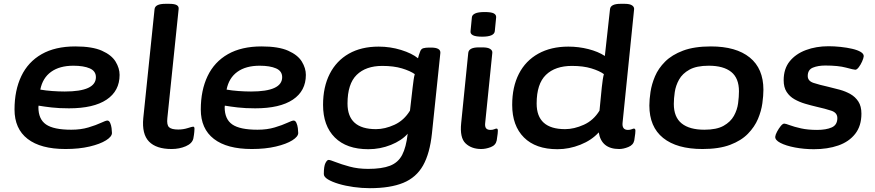

<svg xmlns="http://www.w3.org/2000/svg" viewBox="-20 -773 4579 1005"><path d="M323 7Q193 7 124.5 -46Q56 -99 56 -200Q56 -300 91.5 -374.5Q127 -449 198 -489.5Q269 -530 374 -530Q463 -530 513.5 -507.5Q564 -485 585 -450.5Q606 -416 606 -381Q606 -297 538 -251.5Q470 -206 341 -206Q289 -206 250 -210.5Q211 -215 182 -220Q181 -217 181 -212Q181 -149 221 -121.5Q261 -94 353 -94Q403 -94 443 -106Q483 -118 508.5 -130Q534 -142 542 -142Q551 -142 556.5 -130Q562 -118 564 -102.5Q566 -87 566 -77Q566 -58 535 -38.5Q504 -19 449 -6Q394 7 323 7ZM319 -294Q482 -294 482 -369Q482 -401 450 -415Q418 -429 364 -429Q292 -429 247.5 -397Q203 -365 191 -304Q219 -299 253.5 -296.5Q288 -294 319 -294Z M878 7Q798 7 760 -32Q722 -71 730 -155L789 -725Q792 -753 846 -753H866Q894 -753 905.5 -746Q917 -739 915 -725L856 -155Q852 -119 865 -107Q878 -95 913 -95Q939 -95 962.5 -102.5Q986 -110 991 -110Q998 -110 998 -99Q998 -96 997 -82.5Q996 -69 992 -48Q986 -22 952.5 -7.5Q919 7 878 7Z M1298 7Q1168 7 1099.5 -46Q1031 -99 1031 -200Q1031 -300 1066.5 -374.5Q1102 -449 1173 -489.5Q1244 -530 1349 -530Q1438 -530 1488.5 -507.5Q1539 -485 1560 -450.5Q1581 -416 1581 -381Q1581 -297 1513 -251.5Q1445 -206 1316 -206Q1264 -206 1225 -210.5Q1186 -215 1157 -220Q1156 -217 1156 -212Q1156 -149 1196 -121.5Q1236 -94 1328 -94Q1378 -94 1418 -106Q1458 -118 1483.5 -130Q1509 -142 1517 -142Q1526 -142 1531.5 -130Q1537 -118 1539 -102.5Q1541 -87 1541 -77Q1541 -58 1510 -38.5Q1479 -19 1424 -6Q1369 7 1298 7ZM1294 -294Q1457 -294 1457 -369Q1457 -401 1425 -415Q1393 -429 1339 -429Q1267 -429 1222.5 -397Q1178 -365 1166 -304Q1194 -299 1228.5 -296.5Q1263 -294 1294 -294Z M1916 212Q1874 212 1831 206Q1788 200 1753 189.5Q1718 179 1696.5 166Q1675 153 1675 138Q1675 97 1683.5 80.5Q1692 64 1700 64Q1708 64 1737 75.5Q1766 87 1810 99Q1854 111 1907 111Q1979 111 2021.5 94.5Q2064 78 2085 38Q2106 -2 2114 -73Q2082 -37 2026 -14.5Q1970 8 1908 8Q1794 8 1732.5 -53.5Q1671 -115 1671 -224Q1671 -318 1706 -386.5Q1741 -455 1806 -492Q1871 -529 1962 -529Q2023 -529 2079.5 -511.5Q2136 -494 2168 -468Q2172 -485 2178 -500Q2183 -517 2195.5 -520.5Q2208 -524 2226 -524H2236Q2287 -524 2285 -496L2241 -75Q2230 30 2194.5 93Q2159 156 2091 184Q2023 212 1916 212ZM1948 -97Q1995 -97 2045 -120Q2095 -143 2126 -194L2140 -316Q2143 -340 2145 -355Q2147 -370 2151 -385Q2127 -402 2084 -415Q2041 -428 1981 -428Q1895 -428 1847 -381Q1799 -334 1799 -231Q1799 -97 1948 -97Z M2499 7Q2448 7 2417 -22.5Q2386 -52 2394 -129L2431 -496Q2434 -525 2486 -525H2506Q2533 -525 2545.5 -517Q2558 -509 2557 -497L2520 -133Q2517 -111 2524 -102Q2531 -93 2547 -93Q2559 -93 2567 -96.5Q2575 -100 2579 -100Q2586 -100 2586 -89Q2586 -86 2585 -73.5Q2584 -61 2580 -38Q2575 -13 2549 -3Q2523 7 2499 7ZM2504 -581Q2470 -581 2455.5 -588.5Q2441 -596 2443 -610L2450 -682Q2451 -695 2467 -702.5Q2483 -710 2517 -710Q2551 -710 2564.5 -703Q2578 -696 2577 -682L2570 -610Q2567 -581 2504 -581Z M2898 8Q2784 8 2722.5 -53.5Q2661 -115 2661 -224Q2661 -318 2696 -386.5Q2731 -455 2797.5 -492Q2864 -529 2955 -529Q3009 -529 3060 -516Q3111 -503 3146 -480L3173 -725Q3176 -753 3228 -753H3250Q3277 -753 3289 -744.5Q3301 -736 3299 -723L3239 -133Q3234 -93 3267 -93Q3278 -93 3286.5 -96.5Q3295 -100 3298 -100Q3306 -100 3306 -89Q3306 -86 3305 -73.5Q3304 -61 3300 -38Q3295 -14 3269 -3.5Q3243 7 3221 7Q3128 7 3114 -80Q3077 -39 3018 -15.5Q2959 8 2898 8ZM2938 -97Q2985 -97 3036 -120Q3087 -143 3118 -194L3130 -316Q3135 -364 3141 -385Q3118 -402 3075.5 -415Q3033 -428 2974 -428Q2886 -428 2837.5 -381Q2789 -334 2789 -231Q2789 -97 2938 -97Z M3657 7Q3523 7 3451 -51Q3379 -109 3379 -221Q3379 -252 3385 -292Q3391 -332 3408.5 -373.5Q3426 -415 3461.5 -450.5Q3497 -486 3555.5 -508Q3614 -530 3701 -530Q3833 -530 3904.5 -472Q3976 -414 3976 -303Q3976 -273 3970.5 -232.5Q3965 -192 3947.5 -150.5Q3930 -109 3895 -73Q3860 -37 3802 -15Q3744 7 3657 7ZM3667 -94Q3731 -94 3767.5 -114.5Q3804 -135 3821.5 -166.5Q3839 -198 3843.5 -232.5Q3848 -267 3848 -295Q3848 -364 3807.5 -396.5Q3767 -429 3690 -429Q3626 -429 3589 -408.5Q3552 -388 3534.5 -356.5Q3517 -325 3512 -291Q3507 -257 3507 -229Q3507 -160 3548 -127Q3589 -94 3667 -94Z M4240 8Q4189 8 4141.5 -1Q4094 -10 4065 -25Q4036 -40 4038 -58Q4039 -68 4047.5 -84Q4056 -100 4066.5 -113Q4077 -126 4085 -126Q4092 -126 4114.5 -117.5Q4137 -109 4173 -101Q4209 -93 4257 -93Q4304 -93 4333.5 -106Q4363 -119 4363 -155Q4363 -183 4331.5 -193.5Q4300 -204 4255 -214Q4225 -221 4194.5 -230Q4164 -239 4138.5 -253.5Q4113 -268 4097.5 -292Q4082 -316 4082 -353Q4082 -413 4113.5 -452Q4145 -491 4198.5 -511Q4252 -531 4317 -531Q4347 -531 4380 -527.5Q4413 -524 4441 -517.5Q4469 -511 4485.5 -501Q4502 -491 4501 -478Q4500 -468 4492.5 -451Q4485 -434 4475 -421Q4465 -408 4457 -408Q4449 -408 4408.5 -419Q4368 -430 4300 -430Q4262 -430 4235 -419Q4208 -408 4208 -375Q4208 -349 4238.5 -339Q4269 -329 4314 -319Q4344 -312 4375 -303.5Q4406 -295 4431.5 -280.5Q4457 -266 4473 -241.5Q4489 -217 4489 -178Q4489 -114 4456.5 -72.5Q4424 -31 4368 -11.5Q4312 8 4240 8Z"/></svg>

Font: Asap Expanded Expanded SemiBold
Style: Italic
Weight: 600
Width: 7
Italic angle: -6°
Designer: Pablo Cosgaya
Foundry: Omnibus-Type
Version: Version 3.001; ttfautohint (v1.8.4.7-5d5b)